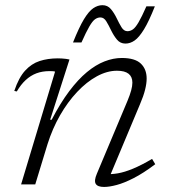

<svg xmlns="http://www.w3.org/2000/svg" viewBox="-20 -730 668 760"><path d="M46.5 -368 36.5 -370Q54 -422.5 79.2 -450.2Q104.5 -478 137 -488.5Q169.5 -499 208.5 -499Q216.5 -499 224.8 -498.5Q233 -498 241 -497Q249 -496 255 -494.5L178.5 -256H184.5Q219 -322.5 254 -369Q289 -415.5 324 -444.5Q359 -473.5 393.8 -487Q428.5 -500.5 462 -500.5Q514 -500.5 537.2 -478.5Q560.5 -456.5 560.5 -419Q560.5 -399.5 554.2 -374.5Q548 -349.5 534 -317L409.5 -20L400.5 -41Q421 -39.5 447 -44Q473 -48.5 506.2 -62.2Q539.5 -76 582 -101L594.5 -80Q547.5 -44.5 509.2 -25Q471 -5.5 441.8 2.2Q412.5 10 392 10Q366.5 10 359 -2.2Q351.5 -14.5 363.5 -42.5L484.5 -330.5Q494.5 -354.5 499.2 -372Q504 -389.5 504 -403Q504 -426 489 -438Q474 -450 443 -450Q404 -450 363.5 -428Q323 -406 285.5 -366.2Q248 -326.5 217.8 -273.8Q187.5 -221 168 -159L119.5 0H63.5L198 -446.5Q194 -448 188 -448.2Q182 -448.5 176 -448.5Q147.5 -448.5 124.2 -439.8Q101 -431 81.8 -413.2Q62.5 -395.5 46.5 -368ZM593 -705Q569.5 -645.5 550 -613.8Q530.5 -582 513 -569.8Q495.5 -557.5 476.5 -557.5Q456 -557.5 443 -573.2Q430 -589 420.2 -609.2Q410.5 -629.5 401 -645.2Q391.5 -661 377.5 -661Q366.5 -661 356.2 -653.8Q346 -646.5 333.8 -625.5Q321.5 -604.5 302.5 -562H269Q293 -622 312.2 -653.8Q331.5 -685.5 349.2 -697.5Q367 -709.5 385.5 -709.5Q406 -709.5 419 -694Q432 -678.5 441.8 -658Q451.5 -637.5 461 -622Q470.5 -606.5 484.5 -606.5Q495.5 -606.5 505.8 -613.5Q516 -620.5 528.5 -641.8Q541 -663 559.5 -705Z"/></svg>

Font: Newsreader 9pt Light
Style: Italic
Weight: 300
Italic angle: -17°
Designer: Hugues Gentile
Foundry: Production Type
Version: Version 1.003